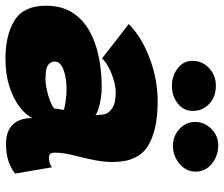

<svg xmlns="http://www.w3.org/2000/svg" viewBox="-77 -718 802 688"><g transform="rotate(90 324.0 -374.0)"><path d="M190.5 7.5Q105.5 7.5 53 -25.2Q0.5 -58 0.5 -137.5Q0.5 -194 25.2 -232.5Q50 -271 91.8 -294Q133.5 -317 185.2 -327.2Q237 -337.5 291.5 -337.5Q312.5 -337.5 333.2 -334.2Q354 -331 370.2 -325.8Q386.5 -320.5 392.5 -314.5Q392.5 -320 391.2 -335.5Q390 -351 384.5 -359Q375 -372.5 358.8 -380Q342.5 -387.5 312 -387.5Q290.5 -387.5 265.8 -380.2Q241 -373 220.5 -361.8Q200 -350.5 189.5 -338.5L66 -434.5Q113 -480.5 188.5 -509.2Q264 -538 344 -538Q446.5 -538 503.5 -502.8Q560.5 -467.5 560.5 -377Q560.5 -349 554.8 -317.2Q549 -285.5 541 -255.5Q535 -232.5 531 -211Q527 -189.5 527 -171Q527 -157.5 531.5 -153Q536 -148.5 544.5 -148.5Q556 -148.5 564.2 -151.2Q572.5 -154 579.5 -159L602 -27.5Q591.5 -17 564 -5.8Q536.5 5.5 495 5.5Q450.5 5.5 426.8 -18.5Q403 -42.5 403 -89.5Q392 -65 362.5 -42.8Q333 -20.5 289.2 -6.5Q245.5 7.5 190.5 7.5ZM262.5 -136Q280.5 -136 302.2 -140.8Q324 -145.5 342.5 -152.8Q361 -160 369 -167.5Q369 -173 370.8 -184.2Q372.5 -195.5 374 -201Q366 -205 343 -208.2Q320 -211.5 298 -211.5Q282.5 -211.5 265.5 -209.2Q248.5 -207 233.8 -202Q219 -197 209.8 -189Q200.5 -181 200.5 -170Q200.5 -153 214 -144.5Q227.5 -136 262.5 -136ZM287.5 -589Q252.5 -589 225.2 -609.5Q198 -630 198 -662.5Q198 -698 224 -722.2Q250 -746.5 287 -746.5Q328 -746.5 352.8 -722.2Q377.5 -698 377.5 -663.5Q377.5 -631 351 -610Q324.5 -589 287.5 -589ZM503.5 -592.5Q468.5 -592.5 442.8 -615.5Q417 -638.5 417 -672Q417 -706 441.8 -730.5Q466.5 -755 500.5 -755Q538.5 -755 566.8 -732Q595 -709 595 -673.5Q595 -649.5 581.2 -631.2Q567.5 -613 546.5 -602.8Q525.5 -592.5 503.5 -592.5Z"/></g></svg>

Font: Grandstander Thin Black
Style: Italic
Weight: 900
Italic angle: -15°
Version: Version 1.200